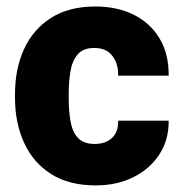

<svg xmlns="http://www.w3.org/2000/svg" viewBox="-20 -558 560 588"><path d="M269.5 -117.2Q304.2 -117.2 323.5 -136Q342.8 -154.8 341.8 -188.5H496.6Q497.1 -128.9 467.5 -84.2Q438 -39.6 387.5 -14.9Q336.9 9.8 273.4 9.8Q190.9 9.8 136 -25.4Q81.1 -60.5 53.5 -121.3Q25.9 -182.1 25.9 -258.3V-269.5Q25.9 -346.2 53.2 -406.7Q80.6 -467.3 135.5 -502.7Q190.4 -538.1 272.5 -538.1Q338.4 -538.1 388.9 -513.2Q439.5 -488.3 468.3 -440.9Q497.1 -393.6 496.6 -326.2H341.8Q342.8 -361.8 324.5 -386.5Q306.2 -411.1 268.6 -411.1Q234.9 -411.1 218 -391.6Q201.2 -372.1 195.8 -339.8Q190.4 -307.6 190.4 -269.5V-258.3Q190.4 -219.2 195.8 -187.3Q201.2 -155.3 218.3 -136.2Q235.4 -117.2 269.5 -117.2Z"/></svg>

Font: Vazirmatn RD UI Black
Style: Regular
Weight: 900
Designer: Saber Rastikerdar
Foundry: Saber Rastikerdar
Version: Version 33.003